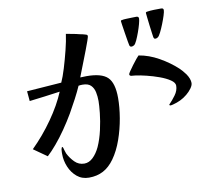

<svg xmlns="http://www.w3.org/2000/svg" viewBox="-89 -863 1177 1048"><g transform="rotate(-10 500.0 -338.5)"><path d="M553 -319Q553 -402 520 -434Q487 -466 404 -466Q395 -466 386.5 -465.5Q378 -465 369 -465Q372 -473 381 -496Q390 -519 401.5 -548.5Q413 -578 424 -606.5Q435 -635 442 -655.5Q449 -676 449 -680Q449 -686 445 -688Q441 -690 436 -691Q429 -693 421.5 -695Q414 -697 406 -698Q388 -703 369.5 -706Q351 -709 333 -713Q328 -675 315.5 -625Q303 -575 289 -529Q275 -483 262 -455Q215 -452 166 -448Q117 -444 70 -441L75 -386Q118 -391 160 -396.5Q202 -402 245 -408Q216 -338 163 -262.5Q110 -187 46 -124L120 -72Q143 -93 171 -126Q199 -159 227 -199.5Q255 -240 279 -281Q299 -316 319 -354Q339 -392 352 -422Q357 -423 362.5 -423.5Q368 -424 374 -424Q405 -424 420 -409Q435 -394 440 -370.5Q445 -347 445 -321Q445 -298 440.5 -255Q436 -212 425 -163Q414 -114 396 -74Q380 -40 358 -19Q336 2 310 2Q279 2 257 -20Q235 -42 221 -70Q219 -76 215 -88Q211 -100 211 -102Q209 -108 207 -108Q202 -108 200 -95Q199 -88 199 -80.5Q199 -73 199 -70Q199 -34 213.5 1Q228 36 255.5 59Q283 82 322 82Q366 82 400.5 64Q435 46 463 7Q493 -35 513 -92Q533 -149 543 -208.5Q553 -268 553 -319ZM962 -330Q962 -353 943 -381Q926 -404 911 -418Q869 -457 814 -488Q759 -519 703 -528Q699 -524 688 -511Q677 -498 665 -481.5Q653 -465 644 -452Q635 -439 635 -435Q635 -426 648 -425Q653 -424 659.5 -424Q666 -424 669 -423Q692 -420 727 -411.5Q762 -403 796.5 -390.5Q831 -378 854 -362.5Q877 -347 877 -330Q877 -303 858.5 -278Q840 -253 826 -239Q825 -238 823.5 -236.5Q822 -235 822 -235Q822 -229 828 -229Q834 -229 844 -232Q864 -237 884 -246.5Q904 -256 922 -271Q938 -284 950 -300.5Q962 -317 962 -330ZM741 -726Q741 -738 728 -738Q720 -738 703.5 -737.5Q687 -737 671.5 -736.5Q656 -736 648 -734Q641 -734 641 -728Q641 -726 644 -706Q647 -686 651 -660.5Q655 -635 658.5 -614.5Q662 -594 663 -591Q666 -582 674 -582Q681 -582 689 -587Q696 -592 704.5 -610.5Q713 -629 721.5 -652.5Q730 -676 735.5 -696.5Q741 -717 741 -726ZM882 -748Q882 -759 869 -759Q850 -759 829 -758.5Q808 -758 789 -755Q783 -754 783 -749Q783 -746 785.5 -724.5Q788 -703 791 -677Q794 -651 797 -631.5Q800 -612 800 -611Q802 -607 803.5 -604.5Q805 -602 810 -602Q817 -602 824 -607Q831 -612 840.5 -631Q850 -650 859.5 -674Q869 -698 875.5 -718.5Q882 -739 882 -748Z"/></g></svg>

Font: UoqMunThenKhung
Style: Regular
Weight: 400
Designer: Font-Kai, 金井和夫, 宇文滿月
Foundry: Kazuo Kanai, Moonlit Owen
Version: Version 1.197